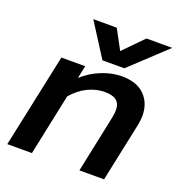

<svg xmlns="http://www.w3.org/2000/svg" viewBox="-128 -815 866 923"><g transform="rotate(20 305.0 -353.0)"><path d="M193 -706H313L367 -606L465 -706H597L414 -535H302ZM112 -480H234L220 -415Q262 -453 314.5 -474Q367 -495 417 -495Q494 -495 534 -454.5Q574 -414 574 -350Q574 -330 569 -303L505 0H379L440 -291Q445 -316 445 -331Q445 -364 426 -380Q407 -396 365 -396Q322 -396 279.5 -375.5Q237 -355 202 -314L136 0H10Z"/></g></svg>

Font: Prompt Medium
Style: Italic
Weight: 500
Italic angle: -12°
Designer: Katatrad Team
Foundry: CadsonDemak
Version: Version 1.001